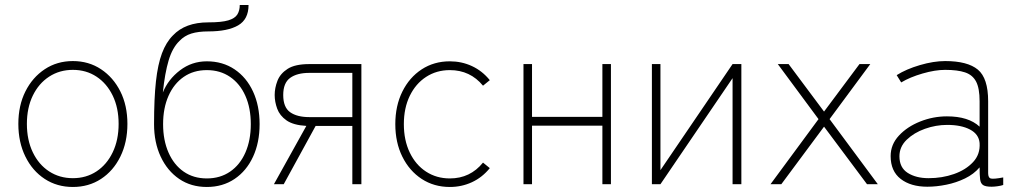

<svg xmlns="http://www.w3.org/2000/svg" viewBox="-20 -733 4052 764"><path d="M270 11Q207 11 158 -21Q109 -53 81 -110Q53 -167 53 -240Q53 -313 81 -369Q109 -425 158 -457.5Q207 -490 270 -490Q333 -490 382 -457.5Q431 -425 459 -369Q487 -313 487 -240Q487 -167 459 -110Q431 -53 382 -21Q333 11 270 11ZM270 -24Q323 -24 364 -51Q405 -78 428.5 -127Q452 -176 452 -240Q452 -304 428.5 -352.5Q405 -401 364 -428Q323 -455 270 -455Q217 -455 175.5 -428Q134 -401 110.5 -352.5Q87 -304 87 -240Q87 -176 110.5 -127Q134 -78 175.5 -51Q217 -24 270 -24Z M803 11Q740 11 693 -21Q646 -53 619.5 -109.5Q593 -166 593 -239Q593 -341 600.5 -409Q608 -477 624.5 -521Q641 -565 668 -592Q717 -644 809 -644Q862 -644 888.5 -652Q915 -660 924.5 -675.5Q934 -691 934 -713H969Q969 -656 927.5 -632Q886 -608 809 -608Q769 -608 741.5 -599.5Q714 -591 694 -570Q666 -543 651 -492.5Q636 -442 628 -365Q649 -417 696 -453Q743 -489 803 -489Q866 -489 913.5 -457Q961 -425 987 -368.5Q1013 -312 1013 -239Q1013 -166 987 -109.5Q961 -53 913.5 -21Q866 11 803 11ZM803 -23Q856 -23 895.5 -50Q935 -77 956.5 -126Q978 -175 978 -239Q978 -303 956.5 -351.5Q935 -400 895.5 -427Q856 -454 803 -454Q750 -454 711 -427Q672 -400 650.5 -351.5Q629 -303 629 -239Q629 -175 650.5 -126Q672 -77 711 -50Q750 -23 803 -23Z M1070 0 1199 -232Q1147 -235 1120 -254Q1093 -273 1083 -300.5Q1073 -328 1073 -355Q1073 -383 1084 -411.5Q1095 -440 1124.5 -459Q1154 -478 1211 -478H1418V0H1382V-232H1236L1109 0ZM1211 -267H1382V-443H1211Q1162 -443 1134.5 -423Q1107 -403 1107 -355Q1107 -306 1134.5 -286.5Q1162 -267 1211 -267Z M1770 11Q1707 11 1658 -21Q1609 -53 1581 -109.5Q1553 -166 1553 -239Q1553 -312 1581 -368.5Q1609 -425 1658 -457Q1707 -489 1770 -489Q1817 -489 1858 -470Q1899 -451 1929 -414L1902 -392Q1851 -454 1770 -454Q1717 -454 1675.5 -427Q1634 -400 1610.5 -351.5Q1587 -303 1587 -239Q1587 -175 1610.5 -126Q1634 -77 1675.5 -50Q1717 -23 1770 -23Q1851 -23 1902 -86L1929 -64Q1899 -27 1858 -8Q1817 11 1770 11Z M2063 0V-478H2097V-268H2377V-478H2411V0H2377V-233H2097V0Z M2574 0V-478H2608V-56L2895 -478H2930V0H2895V-422L2608 0Z M3046 0 3237 -259 3075 -478H3118L3259 -289L3400 -478H3443L3281 -259L3473 0H3430L3259 -229L3089 0Z M3670 10Q3604 10 3564 -21Q3524 -52 3524 -112Q3524 -158 3557 -193.5Q3590 -229 3641.5 -249.5Q3693 -270 3748 -270Q3834 -270 3878 -229V-330Q3878 -382 3864 -408.5Q3850 -435 3820 -445Q3790 -455 3741 -455Q3701 -455 3651 -440.5Q3601 -426 3566 -405L3548 -434Q3586 -458 3640.5 -474Q3695 -490 3741 -490Q3830 -490 3871 -456Q3912 -422 3912 -330V-44Q3912 -25 3923.5 -22.5Q3935 -20 3972 -27V3Q3964 6 3950 8Q3936 10 3926 10Q3902 10 3892 3.5Q3882 -3 3880 -20Q3878 -37 3878 -67Q3855 -40 3820 -23Q3785 -6 3745.5 2Q3706 10 3670 10ZM3675 -24Q3729 -24 3776 -40.5Q3823 -57 3852 -88Q3881 -119 3878 -164Q3875 -199 3840 -217.5Q3805 -236 3749 -236Q3704 -236 3660.5 -220.5Q3617 -205 3588 -177Q3559 -149 3559 -111Q3559 -66 3592 -45Q3625 -24 3675 -24Z"/></svg>

Font: Zen Kaku Gothic Antique Light
Style: Regular
Weight: 300
Designer: Yoshimichi Ohira
Foundry: Positype
Version: Version 1.001